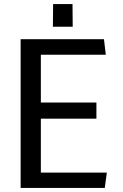

<svg xmlns="http://www.w3.org/2000/svg" viewBox="-20 -920 600 940"><path d="M81 0ZM493 0H81V-728H489L498 -652H180V-418H452V-339H180V-75H503ZM239 -789Q239 -808 239.5 -845Q240 -882 240 -900H335Q335 -882 335.5 -845Q336 -808 336 -789Z"/></svg>

Font: Myanmar Chatu
Style: Regular
Weight: 400
Designer: Danh Hong
Foundry: Google Inc.
Version: Version 2.00 November 20, 2015